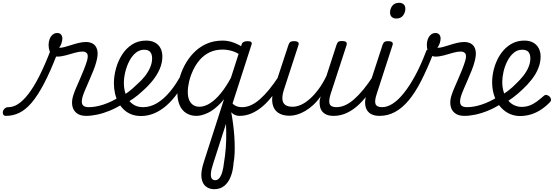

<svg xmlns="http://www.w3.org/2000/svg" viewBox="-191 -808 3944 1367"><path d="M-148 17Q-163 17 -168 7.5Q-173 -2 -170.5 -14Q-168 -26 -157.5 -35.5Q-147 -45 -131 -45Q-97 -45 -62.5 -67Q-28 -89 10 -137.5Q48 -186 87.5 -263.5Q127 -341 170 -452L217 -427Q168 -300 123 -214Q78 -128 34.5 -77Q-9 -26 -54 -4.5Q-99 17 -148 17ZM423 17Q390 17 368.5 6Q347 -5 335 -25Q323 -45 322 -73Q321 -101 332 -133Q339 -155 351.5 -184Q364 -213 378.5 -246Q393 -279 406.5 -313Q420 -347 429 -377Q439 -414 428.5 -427.5Q418 -441 397 -441Q372 -441 341 -432Q310 -423 277.5 -414Q245 -405 216 -405Q196 -405 182 -416.5Q168 -428 161.5 -446.5Q155 -465 155 -489Q155 -510 162 -529Q169 -548 183 -560.5Q197 -573 216 -573Q235 -573 244 -561.5Q253 -550 253 -534Q253 -519 247 -500.5Q241 -482 230 -468Q246 -467 268.5 -473Q291 -479 317 -487.5Q343 -496 370 -502.5Q397 -509 422 -509Q451 -509 472.5 -495.5Q494 -482 501.5 -451Q509 -420 495 -369Q488 -341 474.5 -307.5Q461 -274 446.5 -240.5Q432 -207 419 -177Q406 -147 398 -123Q386 -82 396 -63.5Q406 -45 441 -45Q453 -45 458 -35.5Q463 -26 461 -14Q459 -2 449.5 7.5Q440 17 423 17Z M422 17Q406 17 401 7.5Q396 -2 400 -14Q404 -26 414.5 -35.5Q425 -45 441 -45Q490 -45 547 -64Q604 -83 661 -119Q670 -126 678.5 -121.5Q687 -117 692 -107Q697 -97 696.5 -86.5Q696 -76 687 -71Q639 -40 591.5 -20.5Q544 -1 501 8Q458 17 422 17Z M659 -113Q694 -131 725 -155Q756 -179 782 -205Q814 -232 839 -263.5Q864 -295 878 -327.5Q892 -360 892 -392Q892 -422 878.5 -438Q865 -454 834 -454Q822 -454 816.5 -464Q811 -474 812.5 -487Q814 -500 823.5 -509.5Q833 -519 850 -519Q888 -519 914 -504Q940 -489 952.5 -463.5Q965 -438 965 -406Q965 -362 947 -319Q929 -276 897 -236Q865 -196 824 -160Q794 -131 758.5 -106.5Q723 -82 685 -61Z M813 18Q776 18 745.5 6.5Q715 -5 691.5 -27Q668 -49 652 -78Q636 -107 628 -142Q620 -177 620 -215Q620 -266 634.5 -319.5Q649 -373 678 -418.5Q707 -464 750 -491.5Q793 -519 849 -519Q860 -519 863 -509.5Q866 -500 863 -487Q860 -474 853 -464Q846 -454 836 -454Q802 -454 775 -431.5Q748 -409 729.5 -373Q711 -337 701 -296Q691 -255 691 -218Q691 -183 699.5 -151.5Q708 -120 725 -96Q742 -72 767.5 -58.5Q793 -45 828 -45Q879 -45 927.5 -74Q976 -103 1021.5 -158Q1067 -213 1107 -291Q1111 -299 1121.5 -298.5Q1132 -298 1141 -290.5Q1150 -283 1145 -270Q1112 -200 1074 -146.5Q1036 -93 993.5 -56Q951 -19 905.5 -0.5Q860 18 813 18Z M1208 17Q1166 17 1135 -2.5Q1104 -22 1088 -59Q1072 -96 1072 -146Q1072 -190 1084.5 -241Q1097 -292 1122.5 -341Q1148 -390 1186.5 -430.5Q1225 -471 1277 -495Q1329 -519 1395 -519Q1435 -519 1475.5 -503.5Q1516 -488 1548 -464L1535 -408Q1493 -436 1459.5 -445.5Q1426 -455 1394 -455Q1342 -455 1301.5 -435.5Q1261 -416 1232 -382.5Q1203 -349 1184 -308.5Q1165 -268 1155.5 -228Q1146 -188 1146 -154Q1146 -120 1155.5 -97Q1165 -74 1183.5 -61Q1202 -48 1230 -48Q1265 -48 1304 -72.5Q1343 -97 1382 -145Q1421 -193 1458 -263L1476 -222Q1432 -129 1383 -77Q1334 -25 1288.5 -4Q1243 17 1208 17ZM1334 539Q1299 539 1274 519Q1249 499 1243.5 456.5Q1238 414 1260 346L1530 -493Q1537 -515 1572 -515Q1591 -515 1597.5 -508.5Q1604 -502 1600 -491L1327 356Q1312 401 1310.5 427.5Q1309 454 1317.5 464.5Q1326 475 1341 475Q1359 475 1371.5 459Q1384 443 1392 414.5Q1400 386 1404 348Q1408 326 1411 300.5Q1414 275 1416.5 245.5Q1419 216 1419.5 185Q1420 154 1419.5 122Q1419 90 1417.5 57Q1416 24 1412 -7L1445 -67Q1454 -20 1461.5 26.5Q1469 73 1473.5 117.5Q1478 162 1479.5 203.5Q1481 245 1479.5 282.5Q1478 320 1472 352Q1468 409 1451 451Q1434 493 1405 516Q1376 539 1334 539ZM1514 17Q1482 17 1459.5 -4.5Q1437 -26 1417 -76L1435 -124Q1445 -99 1457 -81Q1469 -63 1488 -54Q1507 -45 1533 -45Q1546 -45 1549 -35.5Q1552 -26 1549.5 -14Q1547 -2 1537.5 7.5Q1528 17 1514 17Z M1514 17Q1502 17 1496 7.5Q1490 -2 1492.5 -14Q1495 -26 1505 -35.5Q1515 -45 1533 -45Q1564 -45 1595.5 -59Q1627 -73 1659.5 -101.5Q1692 -130 1726 -171.5Q1760 -213 1795 -267Q1803 -279 1813.5 -278Q1824 -277 1829.5 -268Q1835 -259 1829 -248Q1792 -183 1754.5 -133Q1717 -83 1678 -50Q1639 -17 1598 0Q1557 17 1514 17Z M1870 16Q1819 16 1787.5 -6.5Q1756 -29 1748.5 -73Q1741 -117 1761 -179L1863 -489Q1869 -505 1877 -510Q1885 -515 1901 -515Q1924 -515 1931.5 -507.5Q1939 -500 1933 -484L1831 -171Q1818 -131 1819.5 -103.5Q1821 -76 1839 -62Q1857 -48 1892 -48Q1921 -48 1951.5 -61.5Q1982 -75 2014 -103Q2046 -131 2076.5 -172Q2107 -213 2133 -267L2205 -489Q2211 -506 2218.5 -511Q2226 -516 2242 -516Q2266 -516 2273.5 -508.5Q2281 -501 2276 -485L2163 -139Q2147 -88 2156.5 -66.5Q2166 -45 2204 -45Q2216 -45 2220.5 -35.5Q2225 -26 2223 -14Q2221 -2 2211 7.5Q2201 17 2184 17Q2156 17 2136 9Q2116 1 2104 -13.5Q2092 -28 2087.5 -48Q2083 -68 2085 -93L2092 -122Q2066 -85 2038 -59.5Q2010 -34 1980.5 -17Q1951 0 1923.5 8Q1896 16 1870 16Z M2185 17Q2173 17 2167 7.5Q2161 -2 2163.5 -14Q2166 -26 2176 -35.5Q2186 -45 2204 -45Q2235 -45 2266.5 -59Q2298 -73 2330.5 -101.5Q2363 -130 2397 -171.5Q2431 -213 2466 -267Q2474 -279 2484.5 -278Q2495 -277 2500.5 -268Q2506 -259 2500 -248Q2463 -183 2425.5 -133Q2388 -83 2349 -50Q2310 -17 2269 0Q2228 17 2185 17Z M2511 17Q2477 17 2454 5.5Q2431 -6 2419.5 -28Q2408 -50 2408.5 -79.5Q2409 -109 2421 -146L2533 -489Q2539 -505 2547 -510Q2555 -515 2570 -515Q2594 -515 2601.5 -507Q2609 -499 2603 -484L2491 -139Q2474 -88 2483 -66.5Q2492 -45 2530 -45Q2542 -45 2547 -35.5Q2552 -26 2550 -14Q2548 -2 2538.5 7.5Q2529 17 2511 17ZM2630 -676Q2611 -676 2598.5 -687Q2586 -698 2586 -720Q2586 -745 2602 -766.5Q2618 -788 2651 -788Q2670 -788 2682.5 -777.5Q2695 -767 2695 -745Q2695 -720 2679 -698Q2663 -676 2630 -676Z M2511 17Q2495 17 2490 7.5Q2485 -2 2489 -14Q2493 -26 2503.5 -35.5Q2514 -45 2530 -45Q2566 -45 2605 -70Q2644 -95 2684.5 -145.5Q2725 -196 2765.5 -270.5Q2806 -345 2844 -446Q2847 -454 2856.5 -455.5Q2866 -457 2876.5 -454.5Q2887 -452 2893 -445Q2899 -438 2894 -427Q2850 -315 2807 -231Q2764 -147 2718 -92.5Q2672 -38 2621 -10.5Q2570 17 2511 17Z M3116 17Q3083 17 3061.5 6Q3040 -5 3028 -25Q3016 -45 3015 -73Q3014 -101 3025 -133Q3032 -155 3044.5 -184Q3057 -213 3071.5 -246Q3086 -279 3099.5 -313Q3113 -347 3122 -377Q3132 -414 3121.5 -427.5Q3111 -441 3090 -441Q3065 -441 3034 -432Q3003 -423 2970.5 -414Q2938 -405 2909 -405Q2889 -405 2875 -416.5Q2861 -428 2854.5 -446.5Q2848 -465 2848 -489Q2848 -510 2855 -529Q2862 -548 2876 -560.5Q2890 -573 2909 -573Q2928 -573 2937 -561.5Q2946 -550 2946 -534Q2946 -519 2940 -500.5Q2934 -482 2923 -468Q2939 -467 2961.5 -473Q2984 -479 3010 -487.5Q3036 -496 3063 -502.5Q3090 -509 3115 -509Q3144 -509 3165.5 -495.5Q3187 -482 3194.5 -451Q3202 -420 3188 -369Q3181 -341 3167.5 -307.5Q3154 -274 3139.5 -240.5Q3125 -207 3112 -177Q3099 -147 3091 -123Q3079 -82 3089 -63.5Q3099 -45 3134 -45Q3146 -45 3151 -35.5Q3156 -26 3154 -14Q3152 -2 3142.5 7.5Q3133 17 3116 17Z M3115 17Q3099 17 3094 7.5Q3089 -2 3093 -14Q3097 -26 3107.5 -35.5Q3118 -45 3134 -45Q3183 -45 3240 -64Q3297 -83 3354 -119Q3363 -126 3371.5 -121.5Q3380 -117 3385 -107Q3390 -97 3389.5 -86.5Q3389 -76 3380 -71Q3332 -40 3284.5 -20.5Q3237 -1 3194 8Q3151 17 3115 17Z M3357 -116Q3393 -136 3425 -160.5Q3457 -185 3482 -211Q3512 -239 3535.5 -269Q3559 -299 3572 -330.5Q3585 -362 3585 -392Q3585 -422 3571.5 -438Q3558 -454 3527 -454Q3492 -454 3465.5 -431Q3439 -408 3421 -372.5Q3403 -337 3394 -297.5Q3385 -258 3385 -226Q3385 -185 3395.5 -152Q3406 -119 3425 -95Q3444 -71 3469.5 -59Q3495 -47 3524 -47Q3552 -47 3578.5 -56.5Q3605 -66 3629.5 -84Q3654 -102 3679 -124Q3690 -134 3700.5 -132Q3711 -130 3720 -122Q3730 -113 3732 -101.5Q3734 -90 3723 -79Q3695 -50 3661 -27.5Q3627 -5 3589.5 6.5Q3552 18 3511 18Q3478 18 3447.5 6.5Q3417 -5 3392.5 -26.5Q3368 -48 3350 -78Q3332 -108 3322.5 -144.5Q3313 -181 3313 -222Q3313 -261 3322 -302Q3331 -343 3349.5 -382Q3368 -421 3395.5 -451.5Q3423 -482 3459.5 -500.5Q3496 -519 3543 -519Q3581 -519 3606.5 -504Q3632 -489 3645 -463.5Q3658 -438 3658 -406Q3658 -363 3641.5 -322Q3625 -281 3595.5 -243Q3566 -205 3529 -171Q3498 -141 3462 -114Q3426 -87 3386 -64Z"/></svg>

Font: Playwrite CO Light
Style: Regular
Weight: 300
Version: Version 1.002